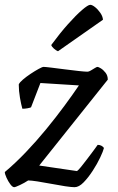

<svg xmlns="http://www.w3.org/2000/svg" viewBox="-28 -778 490 798"><path d="M31 0Q24 0 15 -12Q6 -24 -1 -39.5Q-8 -55 -8 -63Q35 -99 79 -145Q123 -191 164 -241Q205 -291 240 -338.5Q275 -386 300 -423L140 -433L101 -332Q97 -330 86.5 -328Q76 -326 65 -326Q60 -343 55 -371.5Q50 -400 50 -427Q53 -435 67 -447Q81 -459 99 -471Q117 -483 132.5 -491.5Q148 -500 153 -500Q160 -500 184.5 -497Q209 -494 240 -490Q271 -486 298 -483Q325 -480 336 -480Q341 -480 349.5 -485Q358 -490 366 -495Q374 -500 377 -500Q381 -500 391 -494Q401 -488 410.5 -476Q420 -464 420 -447L135 -90L292 -67Q297 -70 308.5 -84Q320 -98 333.5 -116Q347 -134 359.5 -150.5Q372 -167 378 -176Q387 -176 394 -172Q401 -168 404 -163Q401 -150 388.5 -123.5Q376 -97 357.5 -68.5Q339 -40 319.5 -20Q300 0 282 0Q269 0 242.5 -4Q216 -8 185 -14Q154 -20 127.5 -24Q101 -28 89 -28Q74 -18 55 -9Q36 0 31 0ZM213 -565Q205 -568 196 -576Q187 -584 185 -591Q221 -640 254.5 -677.5Q288 -715 313 -736.5Q338 -758 347 -758Q355 -758 367 -748.5Q379 -739 389 -724.5Q399 -710 400 -696Z"/></svg>

Font: Texturina Medium 12pt Medium
Style: Italic
Weight: 500
Italic angle: -11°
Version: Version 1.002